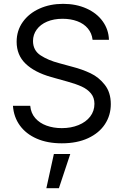

<svg xmlns="http://www.w3.org/2000/svg" viewBox="-20 -737 647 1004"><path d="M307.3 -638.8Q261.4 -638.8 226.3 -624Q191.3 -609.1 172 -582.5Q152.6 -555.9 152.6 -522.8Q152.6 -473.4 192.3 -447.5Q232 -421.6 288.7 -406.8L359.8 -387.4Q409.5 -374.7 453 -354.1Q496.5 -333.6 528 -293.5Q559.4 -253.5 559.4 -192.7Q559.4 -134.3 529 -87.9Q498.6 -41.4 440.8 -14.5Q382.9 12.4 303.2 12.4Q227.9 12.4 172 -12.1Q116 -36.6 83.9 -80.8Q51.8 -125 47.7 -183.7H138.1Q141.6 -145.4 164.4 -119.3Q187.2 -93.2 223.4 -80.1Q259.7 -67 303.2 -67Q351.5 -67 390.5 -82.9Q429.6 -98.8 451.7 -127.6Q473.8 -156.4 473.8 -194.1Q473.8 -226.5 455.5 -248.6Q437.2 -270.7 407.3 -284.4Q377.4 -298 333.6 -310.1L247.2 -334.3Q160.2 -359.1 113.6 -404.2Q67 -449.2 67 -518.6Q67 -577 99.1 -622.1Q131.2 -667.1 186.5 -692Q241.7 -716.9 310.1 -716.9Q377.8 -716.9 432 -692.7Q486.2 -668.5 517.1 -625.5Q548 -582.5 549.7 -529H464.1Q460.3 -563.2 439.4 -588.2Q418.5 -613.3 384.2 -626Q349.8 -638.8 307.3 -638.8ZM261.7 68.4H347.4L288 247.2H222.4Z"/></svg>

Font: Pretendard Variable
Style: Regular
Weight: 400
Designer: Base glyphs from Inter by Rasmus Andersson; Hangul glyphs from Noto Sans CJK(Source Han Sans) by Jang Soo-young and Kang
Foundry: Kil Hyung-jin
Version: Version 1.100;FEAKit 1.0